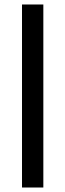

<svg xmlns="http://www.w3.org/2000/svg" viewBox="-20 -680 291 855"><path d="M78 155V-660H173V155Z"/></svg>

Font: Bricolage Grotesque 24pt Medium
Style: Regular
Weight: 500
Designer: Mathieu Triay
Foundry: Atelier Triay
Version: Version 1.001;gftools[0.9.33.dev8+g029e19f]